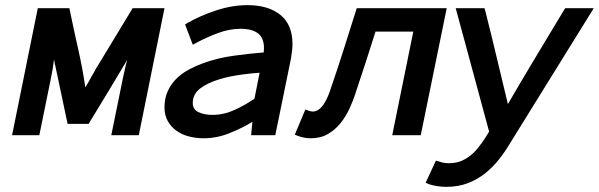

<svg xmlns="http://www.w3.org/2000/svg" viewBox="-20 -526 2330 747"><path d="M190 -294Q186 -258 178 -221L133 0H27L127 -494H250L252 -484Q267 -411 284 -336Q301 -261 312 -186Q319 -197 325 -208Q331 -219 337 -230Q343 -239 348 -249Q353 -259 359 -268L496 -494H620L520 0H413L459 -226Q463 -243 466.5 -259.5Q470 -276 475 -293Q439 -232 402.5 -172Q366 -112 329 -51L325 -44H243L195 -271Q193 -276 192.5 -282Q192 -288 190 -294Z M807 -79Q850 -79 892 -98Q934 -117 970 -142L990 -243Q961 -241 929 -237Q906 -234 882 -229.5Q858 -225 835 -218Q788 -204 759 -182Q730 -160 730 -125Q730 -100 752.5 -89.5Q775 -79 807 -79ZM962 -52Q921 -27 872 -7.5Q823 12 772 12Q743 12 715.5 5Q688 -2 667 -17Q646 -32 633 -54.5Q620 -77 620 -108Q620 -143 632 -170Q644 -197 664.5 -218Q685 -239 712.5 -254Q740 -269 770 -280Q828 -301 891.5 -309.5Q955 -318 1006 -322Q1006 -327 1006.5 -330.5Q1007 -334 1007 -339Q1007 -378 984 -396Q961 -414 916 -414Q873 -414 828.5 -397.5Q784 -381 745 -360L730 -352L700 -431L710 -437Q759 -465 821 -485.5Q883 -506 943 -506Q1024 -506 1071 -468Q1118 -430 1118 -354Q1118 -340 1116 -326Q1114 -312 1112 -298L1051 0H957Z M1588 -403H1441Q1402 -279 1360 -154Q1352 -130 1338.5 -101Q1325 -72 1305 -47Q1285 -22 1256.5 -5Q1228 12 1189 12Q1164 12 1140 3L1127 -2L1168 -100L1182 -95Q1191 -92 1197 -92Q1221 -92 1241 -123Q1250 -137 1256.5 -153Q1263 -169 1267 -182Q1293 -257 1317 -333Q1341 -409 1365 -485L1368 -494H1718L1617 0H1506Z M1956 -121Q2010 -214 2064.5 -304.5Q2119 -395 2175 -488L2179 -494H2290L1964 32Q1945 64 1921.5 94Q1898 124 1868 148Q1838 172 1800.5 186.5Q1763 201 1716 201Q1700 201 1683 198.5Q1666 196 1650 191L1636 185L1676 99L1690 103Q1707 109 1726 109Q1757 109 1780 98Q1803 87 1822 69Q1831 60 1839.5 49.5Q1848 39 1856 28Q1871 7 1883 -14L1753 -494H1865L1868 -484Q1891 -393 1912.5 -302.5Q1934 -212 1956 -121Z"/></svg>

Font: Codetta
Style: Bold Italic
Weight: 700
Italic angle: -11°
Designer: Ulrich Proeller
Foundry: PROSA GmbH
Version: Version 2.00;September 29, 2018;FontCreator 11.5.0.2427 64-b